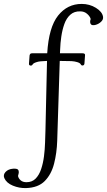

<svg xmlns="http://www.w3.org/2000/svg" viewBox="-110 -746 547 980"><path d="M23 214Q-12 215 -44.5 201.5Q-77 188 -88 163Q-95 146 -81.5 131.5Q-68 117 -43 115Q-34 114 -25.5 116Q-17 118 -15 126Q-13 133 -15 140Q-17 147 -18 152Q-16 164 -5 174Q6 184 25 184Q54 184 72 165.5Q90 147 100 117Q110 87 114.5 52Q119 17 120 -18Q121 -53 122 -80L130 -435Q108 -434 96.5 -433Q85 -432 74 -428Q59 -423 56 -416Q52 -410 44.5 -411.5Q37 -413 38 -422L41 -463Q42 -468 44.5 -471Q47 -474 54 -474H131Q139 -607 186.5 -666.5Q234 -726 307 -726Q347 -726 379.5 -706Q412 -686 416 -660Q418 -646 405.5 -634.5Q393 -623 377.5 -619Q362 -615 355 -621Q350 -626 350 -634Q350 -642 353 -649Q349 -663 334.5 -675.5Q320 -688 300 -688Q269 -689 249 -671Q229 -653 218.5 -623.5Q208 -594 203 -560Q198 -526 197 -494L196 -474H311Q326 -474 324 -463L321 -422Q320 -413 313 -412Q306 -411 303 -416Q302 -419 298 -422.5Q294 -426 284 -429Q271 -433 255 -434Q239 -435 195 -435L182 -27Q180 35 166 89.5Q152 144 118.5 178Q85 212 23 214Z"/></svg>

Font: Diphylleia
Style: Regular
Weight: 400
Designer: Minha Hyung
Foundry: JAMO
Version: Version 1.000; ttfautohint (v1.8.4.7-5d5b);gftools[0.9.28]